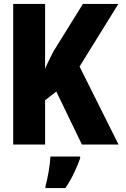

<svg xmlns="http://www.w3.org/2000/svg" viewBox="-20 -734 640 975"><path d="M47 0H209V-225L266 -269L396 0H582L384 -396L581 -714H401L252 -474Q242 -454 230.5 -431.5Q219 -409 209 -384V-714H47ZM211 221H312Q337 184 355 146.5Q373 109 387 70V61H236Q235 91 227 137.5Q219 184 211 211Z"/></svg>

Font: Noto Sans Mono Extra
Style: Regular
Weight: 800
Designer: Monotype Design Team
Foundry: Monotype Imaging Inc.
Version: Version 1.900